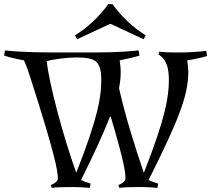

<svg xmlns="http://www.w3.org/2000/svg" viewBox="-62 -905 1022 929"><path d="M633 -715 643 -734C579 -774 527 -824 482 -885H462C417 -824 365 -774 301 -734L311 -715L472 -790ZM330 -34C395 -164 439 -261 470 -340H474C540 -117 545 -72 545 -41C545 -27 524 -14 511 -10L515 4C538 1 577 0 609 0C650 0 676 2 700 4L703 -17C688 -21 668 -28 657 -34C796 -312 849 -439 849 -555C849 -575 847 -592 844 -613C867 -616 918 -627 940 -634L936 -659C899 -654 845 -651 795 -651C763 -651 732 -652 709 -655L705 -641C748 -616 755 -567 755 -518C755 -443 743 -344 634 -69C589 -200 543 -348 514 -478C519 -505 522 -530 522 -555C522 -575 520 -592 517 -613C540 -617 591 -629 613 -636L609 -661C512 -651 449 -651 296 -651C143 -651 59 -651 -38 -661L-42 -636C-19 -628 30 -617 54 -613C66 -587 76 -557 85 -529C203 -161 218 -79 218 -41C218 -27 197 -14 184 -10L188 4C211 1 250 0 282 0C323 0 349 2 373 4L376 -17C361 -21 341 -28 330 -34ZM428 -518C428 -443 416 -344 307 -69C242 -250 176 -499 164 -609C200 -620 269 -627 306 -627C399 -627 428 -611 428 -518Z"/></svg>

Font: Almendra
Style: Regular
Weight: 400
Designer: Ana Sanfelippo
Foundry: Ana Sanfelippo
Version: Version 1.003